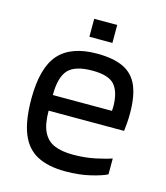

<svg xmlns="http://www.w3.org/2000/svg" viewBox="-100 -720 698 806"><g transform="rotate(15 249.0 -317.0)"><path d="M260 -430Q184 -430 154.5 -397.5Q125 -365 125 -288H382Q382 -292 382.5 -297.5Q383 -303 383 -309Q382 -371 356 -400.5Q330 -430 260 -430ZM437 -27Q417 -16 368 -4Q319 8 258 8Q183 8 135 -17.5Q87 -43 64.5 -100Q42 -157 42 -250Q42 -385 95 -444.5Q148 -504 260 -504Q332 -504 375.5 -483Q419 -462 438.5 -416.5Q458 -371 458 -298Q458 -274 456.5 -256.5Q455 -239 453 -220H125Q125 -161 141.5 -128Q158 -95 190 -81.5Q222 -68 271 -68Q324 -68 370 -78Q416 -88 437 -96ZM210 -564V-642H310V-564Z"/></g></svg>

Font: Blinker
Style: Regular
Weight: 400
Designer: Juergen Huber
Foundry: supertype
Version: 1.017